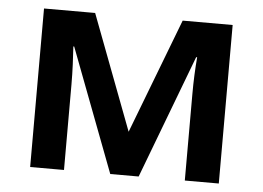

<svg xmlns="http://www.w3.org/2000/svg" viewBox="-44 -598 895 654"><g transform="rotate(5 403.5 -271.0)"><path d="M555.2 -542 404.8 -148.9 255.9 -542H81.1V0H196.8V-292C196.8 -341.3 194.3 -383.3 191.9 -421.9H194.8L355 0H452.1L611.8 -421.9H615.2C611.8 -382.3 609.9 -340.3 609.9 -295.9V0H726.1V-542Z"/></g></svg>

Font: Noto Reveo Sans
Style: Regular
Weight: 600
Designer: Monotype Design Team
Foundry: Monotype Imaging Inc.
Version: Version 2.007